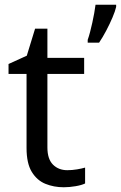

<svg xmlns="http://www.w3.org/2000/svg" viewBox="-20 -780 510 810"><path d="M264 -62Q284 -62 305 -65.5Q326 -69 339 -73V-6Q325 1 299 5.5Q273 10 249 10Q207 10 171.5 -4.5Q136 -19 114 -55Q92 -91 92 -156V-468H16V-510L93 -545L128 -659H180V-536H335V-468H180V-158Q180 -109 203.5 -85.5Q227 -62 264 -62ZM470 -751Q466 -733 454.5 -706Q443 -679 428 -650.5Q413 -622 398 -600H350V-612Q355 -626 360 -645Q365 -664 369.5 -684.5Q374 -705 377.5 -724.5Q381 -744 383 -760H470Z"/></svg>

Font: Noto Sans Georgian
Style: Regular
Weight: 400
Designer: Monotype Design Team, Akaki Razmadze
Foundry: Google LLC
Version: Version 2.002